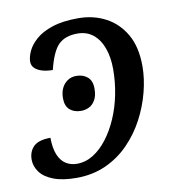

<svg xmlns="http://www.w3.org/2000/svg" viewBox="-68 -608 630 680"><g transform="rotate(-10 247.5 -268.0)"><path d="M154 10Q104 10 71.5 -2.5Q39 -15 23.5 -36Q8 -57 8 -81Q8 -110 26 -128Q44 -146 87 -146Q87 -110 96.5 -86Q106 -62 123.5 -50.5Q141 -39 164 -39Q195 -39 222.5 -56Q250 -73 273 -103Q296 -133 313 -172Q330 -211 339 -256Q348 -301 348 -347Q348 -390 336 -423Q324 -456 301 -474.5Q278 -493 245 -493Q201 -493 177 -469.5Q153 -446 137 -381Q116 -381 99 -386Q82 -391 72.5 -400.5Q63 -410 63 -424Q63 -440 72.5 -461Q82 -482 104 -501.5Q126 -521 163.5 -533.5Q201 -546 257 -546Q311 -546 355 -523Q399 -500 425.5 -454.5Q452 -409 452 -339Q452 -295 439.5 -246.5Q427 -198 403 -152.5Q379 -107 343 -70Q307 -33 259.5 -11.5Q212 10 154 10ZM211 -221Q186 -221 170.5 -234.5Q155 -248 155 -276Q155 -297 162.5 -312.5Q170 -328 183.5 -337Q197 -346 215 -346Q239 -346 255 -332.5Q271 -319 271 -291Q271 -265 262 -249.5Q253 -234 239.5 -227.5Q226 -221 211 -221Z"/></g></svg>

Font: Noto Serif
Style: Italic
Weight: 400
Italic angle: -12°
Designer: Monotype Design Team
Foundry: Monotype Imaging Inc.
Version: Version 2.013